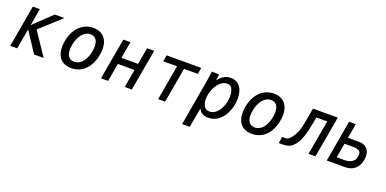

<svg xmlns="http://www.w3.org/2000/svg" viewBox="-9 -1384 4818 2398"><g transform="rotate(20 2400.0 -185.0)"><path d="M182 -262.5 135 6H42L140 -551H233L193 -324L431 -551H559L281.5 -298L486.5 6H359Z M654.5 -203.5Q654.5 -241.5 662 -284Q677.5 -368.5 716.8 -430.8Q756 -493 814.2 -526.5Q872.5 -560 943 -560Q1005 -560 1049.2 -534.5Q1093.5 -509 1116.8 -461.5Q1140 -414 1140 -348Q1140 -311.5 1132.5 -270Q1117 -184 1078.5 -121.5Q1040 -59 982.2 -25.5Q924.5 8 852 8Q788.5 8 744.2 -17.2Q700 -42.5 677.2 -90Q654.5 -137.5 654.5 -203.5ZM1030 -281Q1036.5 -319 1036.5 -345.5Q1036.5 -406.5 1010.8 -439.5Q985 -472.5 936.5 -472.5Q895.5 -472.5 860.2 -447.2Q825 -422 800 -375.5Q775 -329 763.5 -266.5Q757.5 -233.5 757.5 -205.5Q757.5 -145.5 783.5 -112.5Q809.5 -79.5 856.5 -79.5Q899.5 -79.5 934.8 -104Q970 -128.5 994.5 -174Q1019 -219.5 1030 -281Z M1343 -550H1437.5L1398 -327.5H1619.5L1659 -550H1753L1656 0H1562L1604 -241H1382.5L1340.5 0H1246Z M2087.5 -466H1903.5L1918.5 -550H2378.5L2363.5 -466H2180L2098 0H2005.5Z M2517 -538 2519 -553.5 2616 -550 2605.5 -467.5Q2641 -515.5 2681.8 -537.8Q2722.5 -560 2770.5 -560Q2829 -560 2866.5 -530.2Q2904 -500.5 2921 -451.8Q2938 -403 2938 -344Q2938 -304 2931.5 -268.5Q2919 -200 2886.5 -137.8Q2854 -75.5 2799 -35.2Q2744 5 2670 5Q2622 5 2591.5 -13.5Q2561 -32 2542 -69L2494.5 190H2393.5L2502 -433Q2510.5 -483 2517 -538ZM2832.5 -277.5Q2838 -309 2838 -341.5Q2838 -400 2817.2 -438.5Q2796.5 -477 2749.5 -477Q2704.5 -477 2666.5 -443.8Q2628.5 -410.5 2603.2 -360Q2578 -309.5 2569.5 -259.5Q2564.5 -231 2564.5 -206Q2564.5 -149.5 2587.2 -111.5Q2610 -73.5 2660 -73.5Q2704 -73.5 2740 -102.5Q2776 -131.5 2799.8 -178.2Q2823.5 -225 2832.5 -277.5Z M3054.5 -203.5Q3054.5 -241.5 3062 -284Q3077.5 -368.5 3116.8 -430.8Q3156 -493 3214.2 -526.5Q3272.5 -560 3343 -560Q3405 -560 3449.2 -534.5Q3493.5 -509 3516.8 -461.5Q3540 -414 3540 -348Q3540 -311.5 3532.5 -270Q3517 -184 3478.5 -121.5Q3440 -59 3382.2 -25.5Q3324.5 8 3252 8Q3188.5 8 3144.2 -17.2Q3100 -42.5 3077.2 -90Q3054.5 -137.5 3054.5 -203.5ZM3430 -281Q3436.5 -319 3436.5 -345.5Q3436.5 -406.5 3410.8 -439.5Q3385 -472.5 3336.5 -472.5Q3295.5 -472.5 3260.2 -447.2Q3225 -422 3200 -375.5Q3175 -329 3163.5 -266.5Q3157.5 -233.5 3157.5 -205.5Q3157.5 -145.5 3183.5 -112.5Q3209.5 -79.5 3256.5 -79.5Q3299.5 -79.5 3334.8 -104Q3370 -128.5 3394.5 -174Q3419 -219.5 3430 -281Z M3623.5 -85.5H3672.5Q3700.5 -85.5 3731.2 -120.5Q3762 -155.5 3783 -201.5Q3800.5 -235.5 3812 -279.2Q3823.5 -323 3837 -401L3863.5 -550H4193.5L4096.5 0H4004L4085.5 -460.5H3941.5L3926 -379Q3910 -294.5 3894.8 -238.8Q3879.5 -183 3860 -138Q3841.5 -101 3820 -74.5Q3798.5 -48 3773 -27.5Q3747 -12 3721.8 -6Q3696.5 0 3660.5 0H3608.5Z M4343.5 -550.5H4432.5L4398.5 -357H4546.5Q4613.5 -357 4651.2 -318.8Q4689 -280.5 4689 -214Q4689 -194 4685 -169Q4671 -88 4620.2 -44Q4569.5 0 4490.5 0H4246.5ZM4594.5 -169 4599 -192.5Q4600.5 -201 4600.5 -208Q4600.5 -242.5 4572.8 -257.5Q4545 -272.5 4499.5 -272.5H4383.5L4349.5 -80.5H4459.5Q4491 -80.5 4519.8 -90.2Q4548.5 -100 4569 -119.8Q4589.5 -139.5 4594.5 -169Z"/></g></svg>

Font: JuliaMono Medium
Style: Italic
Weight: 500
Italic angle: -9°
Monospace: yes
Designer: cormullion
Foundry: corm
Version: Version 0.054; ttfautohint (v1.8.4)